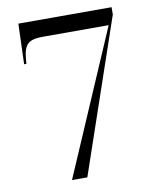

<svg xmlns="http://www.w3.org/2000/svg" viewBox="-81 -776 678 838"><g transform="rotate(-10 258.0 -356.5)"><path d="M170 0 445 -638H150Q105 -638 86.5 -621Q68 -604 64 -557L62 -534H52L58 -713H471V-681L238 0Z"/></g></svg>

Font: Noto Serif Display SemiCondensed
Style: Regular
Weight: 400
Width: 4
Designer: Monotype Design Team
Foundry: Monotype Imaging Inc.
Version: Version 2.009